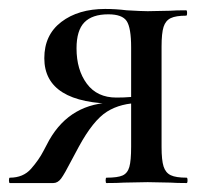

<svg xmlns="http://www.w3.org/2000/svg" viewBox="-24 -409 469 429"><path d="M393 0Q370 0 357 -1L306 -2L253 -1Q239 0 214 0Q212 0 212 -6Q212 -12 214 -12Q239 -12 250 -17Q261 -22 265 -36Q269 -50 269 -81V-181L291 -179Q246 -179 215 -159.5Q184 -140 152 -81L137 -53Q120 -20 112.5 -10Q105 0 95 0H-2Q-4 0 -4 -6Q-4 -12 -2 -12Q28 -12 45.5 -32Q63 -52 73 -71.5Q83 -91 86 -96Q134 -180 232 -180L239 -177Q75 -177 75 -279Q75 -331 113 -360Q151 -389 211 -389Q235 -389 259 -386Q293 -384 306 -384L356 -385Q369 -386 392 -386Q394 -386 394 -380Q394 -374 392 -374Q369 -374 357.5 -368.5Q346 -363 341.5 -349Q337 -335 337 -305V-81Q337 -51 341.5 -37Q346 -23 357.5 -17.5Q369 -12 393 -12Q395 -12 395 -6Q395 0 393 0ZM236 -191Q271 -191 294 -196L269 -187V-303Q269 -347 259 -362Q249 -377 218 -377Q182 -377 164.5 -359Q147 -341 147 -301Q147 -253 170 -222Q193 -191 236 -191Z"/></svg>

Font: Cormorant Infant Medium
Style: Regular
Weight: 500
Designer: Christian Thalmann (Catharsis Fonts)
Foundry: Catharsis Fonts
Version: Version 4.000